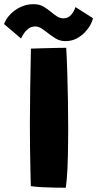

<svg xmlns="http://www.w3.org/2000/svg" viewBox="-90 -891 467 922"><path d="M226 10.5Q203.5 10.5 173.5 10Q143.5 9.5 113.2 8Q83 6.5 58 3Q57 -28 56 -77.5Q55 -127 54.2 -184.2Q53.5 -241.5 53.5 -294.5Q53.5 -377 55 -468.8Q56.5 -560.5 58.5 -657.5Q68 -658 89 -658.5Q110 -659 136 -659.8Q162 -660.5 186.8 -661Q211.5 -661.5 228 -661.5Q231 -610.5 233 -545.5Q235 -480.5 236.2 -411.2Q237.5 -342 237.5 -276Q237.5 -243 237 -209.2Q236.5 -175.5 236 -143.2Q235.5 -111 234 -82.2Q232.5 -53.5 230.5 -29.5Q228.5 -5.5 226 10.5ZM-70.5 -775.5Q-62 -799.5 -41.5 -821.2Q-21 -843 8.2 -857Q37.5 -871 70.5 -871Q99.5 -871 119.8 -858.8Q140 -846.5 156.5 -832.5Q170.5 -820.5 184.5 -811.8Q198.5 -803 215.5 -803Q237.5 -803 251.8 -820Q266 -837 272.5 -857L356.5 -803.5Q354.5 -791.5 344.8 -773Q335 -754.5 318.2 -736.5Q301.5 -718.5 277.8 -706Q254 -693.5 224 -693.5Q198 -693.5 176.8 -706.5Q155.5 -719.5 137 -734.5Q122 -746.5 107.8 -755.2Q93.5 -764 79.5 -764Q60 -764 46.2 -753.2Q32.5 -742.5 23.8 -728.8Q15 -715 11 -706Z"/></svg>

Font: Grandstander Thin ExtraBold
Style: Regular
Weight: 800
Version: Version 1.200